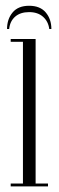

<svg xmlns="http://www.w3.org/2000/svg" viewBox="-20 -662 208 682"><path d="M18 0V-10H61.5V-513.5H18V-523.5H106.5V-10H150.5V0ZM83.5 -641.5Q122.5 -641.5 142.5 -617.8Q162.5 -594 162.5 -559H155Q151.5 -586 132.8 -602.5Q114 -619 83.5 -619Q52.5 -619 34 -603Q15.5 -587 12.5 -559H5Q5 -594 24.8 -617.8Q44.5 -641.5 83.5 -641.5Z"/></svg>

Font: Imbue 100pt ExtraLight
Style: Regular
Weight: 200
Designer: Tyler Finck
Foundry: Etcetera Type Company
Version: Version 1.102; ttfautohint (v1.8.3)